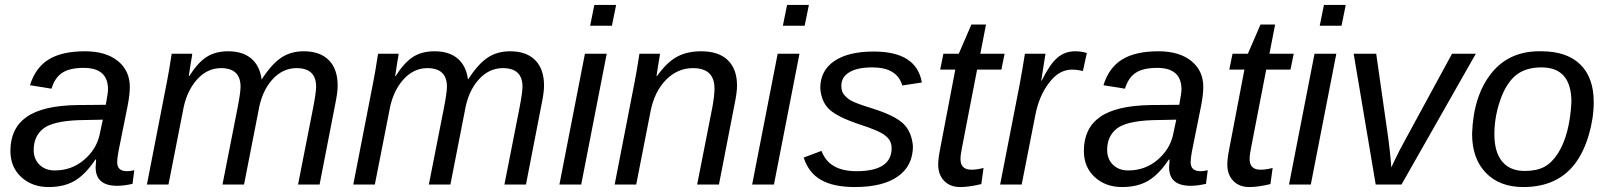

<svg xmlns="http://www.w3.org/2000/svg" viewBox="-20 -745 6485 775"><path d="M453 5Q366 5 366 -70L368 -101H365Q325 -41 282 -15.5Q239 10 176 10Q109 10 65 -31Q22 -71 22 -136Q22 -227 87.5 -273Q153 -319 293 -321L407 -322Q416 -370 416 -384Q416 -471 318 -471Q261 -471 231 -451Q201 -431 188 -387L101 -401Q123 -472 176.5 -505Q230 -538 323 -538Q407 -538 455.5 -499Q504 -460 504 -394Q504 -363 495 -317L458 -133Q453 -106 453 -90Q453 -54 493 -54Q507 -54 522 -58L515 -3Q481 5 453 5ZM382 -201 395 -262 298 -260Q193 -256 155 -226Q116 -195 116 -140Q116 -103 139.5 -80Q163 -57 201 -57Q269 -57 319 -99.5Q369 -142 382 -201Z M965 0H878L939 -310Q951 -372 951 -395Q951 -470 872 -470Q815 -470 773 -421.5Q731 -373 718 -295L660 0H573L654 -416Q661 -450 673 -528H756Q756 -523 750 -490L742 -438H744Q779 -493 814.5 -515.5Q850 -538 901 -538Q960 -538 994.5 -508.5Q1029 -479 1036 -424Q1077 -487 1115.5 -512.5Q1154 -538 1206 -538Q1272 -538 1307.5 -502Q1343 -466 1343 -399Q1343 -371 1332 -319L1270 0H1183L1244 -310Q1256 -372 1256 -395Q1256 -470 1177 -470Q1120 -470 1078 -422.5Q1036 -375 1023 -296Z M1798 0H1711L1772 -310Q1784 -372 1784 -395Q1784 -470 1705 -470Q1648 -470 1606 -421.5Q1564 -373 1551 -295L1493 0H1406L1487 -416Q1494 -450 1506 -528H1589Q1589 -523 1583 -490L1575 -438H1577Q1612 -493 1647.5 -515.5Q1683 -538 1734 -538Q1793 -538 1827.5 -508.5Q1862 -479 1869 -424Q1910 -487 1948.5 -512.5Q1987 -538 2039 -538Q2105 -538 2140.5 -502Q2176 -466 2176 -399Q2176 -371 2165 -319L2103 0H2016L2077 -310Q2089 -372 2089 -395Q2089 -470 2010 -470Q1953 -470 1911 -422.5Q1869 -375 1856 -296Z M2450 -641H2362L2379 -725H2467ZM2326 0H2238L2341 -528H2429Z M2882 0H2794L2856 -315Q2864 -361 2864 -388Q2864 -470 2777 -470Q2715 -470 2668.5 -423Q2622 -376 2606 -296L2548 0H2461L2542 -416Q2549 -450 2561 -528H2644Q2644 -523 2638 -490L2630 -438H2632Q2671 -493 2712 -515.5Q2753 -538 2810 -538Q2881 -538 2918 -502Q2955 -466 2955 -399Q2955 -371 2944 -319Z M3228 -641H3140L3157 -725H3245ZM3104 0H3016L3119 -528H3207Z M3665 -155Q3665 -76 3604.5 -33Q3544 10 3430 10Q3345 10 3294.5 -18.5Q3244 -47 3224 -109L3296 -136Q3326 -54 3437 -54Q3579 -54 3579 -147Q3579 -178 3554 -197Q3531 -217 3449 -243Q3360 -273 3327.5 -303.5Q3295 -334 3291 -389Q3291 -460 3347.5 -498.5Q3404 -537 3507 -537Q3680 -537 3701 -412L3622 -400Q3601 -473 3501 -473Q3441 -473 3408.5 -453.5Q3376 -434 3376 -399Q3376 -377 3386 -364Q3399 -348 3415 -339Q3434 -328 3505 -306Q3593 -278 3626.5 -245.5Q3660 -213 3665 -155Z M3856 10Q3815 10 3791 -15Q3767 -40 3767 -81Q3767 -105 3775 -145L3836 -464H3775L3788 -528H3850L3901 -646H3960L3937 -528H4035L4022 -464H3924L3863 -149Q3857 -120 3857 -103Q3857 -60 3901 -60Q3923 -60 3950 -67L3941 -2Q3892 10 3856 10Z M4367 -531 4351 -458Q4329 -464 4307 -464Q4254 -464 4214 -410Q4173 -357 4158 -275L4104 0H4017L4096 -405L4108 -473L4117 -528H4200L4183 -420H4185Q4217 -485 4247.5 -511.5Q4278 -538 4320 -538Q4345 -538 4367 -531Z M4786 5Q4699 5 4699 -70L4701 -101H4698Q4658 -41 4615 -15.5Q4572 10 4509 10Q4442 10 4398 -31Q4355 -71 4355 -136Q4355 -227 4420.5 -273Q4486 -319 4626 -321L4740 -322Q4749 -370 4749 -384Q4749 -471 4651 -471Q4594 -471 4564 -451Q4534 -431 4521 -387L4434 -401Q4456 -472 4509.5 -505Q4563 -538 4656 -538Q4740 -538 4788.5 -499Q4837 -460 4837 -394Q4837 -363 4828 -317L4791 -133Q4786 -106 4786 -90Q4786 -54 4826 -54Q4840 -54 4855 -58L4848 -3Q4814 5 4786 5ZM4715 -201 4728 -262 4631 -260Q4526 -256 4488 -226Q4449 -195 4449 -140Q4449 -103 4472.5 -80Q4496 -57 4534 -57Q4602 -57 4652 -99.5Q4702 -142 4715 -201Z M5023 10Q4982 10 4958 -15Q4934 -40 4934 -81Q4934 -105 4942 -145L5003 -464H4942L4955 -528H5017L5068 -646H5127L5104 -528H5202L5189 -464H5091L5030 -149Q5024 -120 5024 -103Q5024 -60 5068 -60Q5090 -60 5117 -67L5108 -2Q5059 10 5023 10Z M5395 -641H5307L5324 -725H5412ZM5271 0H5183L5286 -528H5374Z M5937 -528 5637 0H5533L5444 -528H5535L5584 -185Q5591 -130 5594 -95L5596 -69L5608 -95Q5630 -141 5654 -184L5841 -528Z M6413 -333Q6413 -268 6393 -200Q6373 -132 6338 -85Q6266 10 6129 10Q6033 10 5977.5 -47.5Q5922 -105 5922 -205Q5927 -358 6000 -449.5Q6073 -541 6202 -538Q6304 -538 6358.5 -485Q6413 -432 6413 -333ZM6323 -333Q6323 -473 6202 -473Q6136 -473 6096 -439Q6057 -405 6034 -336Q6012 -270 6012 -203Q6012 -131 6043.5 -93Q6075 -55 6134 -55Q6183 -55 6213.5 -71.5Q6244 -88 6268 -125Q6316 -200 6323 -333Z"/></svg>

Font: Libra Sans
Style: Italic
Weight: 400
Italic angle: -12°
Foundry: Context Ltd
Version: Version 1.002